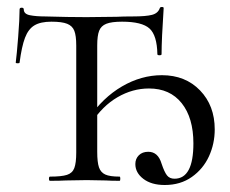

<svg xmlns="http://www.w3.org/2000/svg" viewBox="-20 -517 657 549"><path d="M127 -455Q96 -455 78.5 -444.5Q61 -434 51.5 -409Q42 -384 36 -338Q36 -336 30.5 -336Q25 -336 25 -338Q28 -361 32 -412Q36 -463 36 -490Q36 -495 42 -495Q48 -495 48 -490Q48 -477 65.5 -473.5Q83 -470 109 -470Q177 -468 227 -468L314 -469Q331 -470 360 -470Q397 -470 414.5 -474.5Q432 -479 437 -494Q438 -497 443 -497Q448 -497 448 -494Q442 -404 442 -362Q442 -359 436 -359Q430 -359 430 -362Q429 -416 407.5 -435.5Q386 -455 329 -455Q299 -455 284 -449Q269 -443 263.5 -429Q258 -415 258 -387V-83Q258 -53 263 -38.5Q268 -24 281 -18Q294 -12 322 -12Q324 -12 324 -6Q324 0 322 0Q297 0 283 -1L228 -2L168 -1Q152 0 123 0Q120 0 120 -6Q120 -12 123 -12Q156 -12 171.5 -17Q187 -22 192.5 -36.5Q198 -51 198 -81V-387Q198 -415 192.5 -429Q187 -443 172 -449Q157 -455 127 -455ZM367 -48Q367 -63 377 -73Q387 -83 404 -83Q432 -83 442 -49Q450 -25 457.5 -15.5Q465 -6 479 -6Q533 -6 533 -107Q533 -180 499.5 -222Q466 -264 406 -264Q359 -264 316 -239Q273 -214 242 -166L233 -178Q274 -238 329 -270Q384 -302 443 -302Q510 -302 552 -258.5Q594 -215 594 -147Q594 -106 577.5 -70Q561 -34 528.5 -11Q496 12 451 12Q413 12 390 -5.5Q367 -23 367 -48Z"/></svg>

Font: Cormorant SC
Style: Regular
Weight: 400
Designer: Christian Thalmann (Catharsis Fonts)
Foundry: Catharsis Fonts
Version: Version 4.000